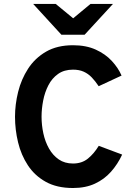

<svg xmlns="http://www.w3.org/2000/svg" viewBox="-20 -941 679 972"><path d="M349.6 10.8Q268 10.8 211.8 -20.5Q155.5 -51.8 121.2 -104.1Q86.9 -156.3 71.5 -220.3Q56 -284.4 56 -350Q56 -412.1 71.8 -475.9Q87.6 -539.7 122.2 -593.2Q156.9 -646.8 213.1 -679.4Q269.2 -712 349.6 -712Q415.9 -712 464.8 -689.8Q513.8 -667.5 546.2 -632.3Q578.7 -597.1 595.4 -558.4L479.6 -504.6Q462.5 -530.3 444.5 -549.1Q426.5 -567.9 403.7 -578.1Q380.9 -588.4 349.6 -588.4Q304.7 -588.4 274 -566.6Q243.3 -544.9 225 -509.4Q206.7 -473.9 198.6 -432Q190.4 -390.2 190.4 -350Q190.4 -307.6 199.5 -265.6Q208.6 -223.5 228 -189.1Q247.4 -154.7 277.5 -133.9Q307.6 -113.2 349.6 -113.2Q394.4 -113.2 425.2 -138.2Q456 -163.3 480 -202.8L598.4 -158.4Q575.9 -109.8 541.9 -71.5Q507.9 -33.2 460.4 -11.2Q412.9 10.8 349.6 10.8ZM291 -765 148 -921H262.2L350.4 -848.4L438 -921H551.8L408.2 -765Z"/></svg>

Font: Overpass
Style: Regular
Weight: 400
Designer: Delve Withrington, Dave Bailey, Thomas Jockin
Foundry: Delve Fonts LLC
Version: Version 4.000